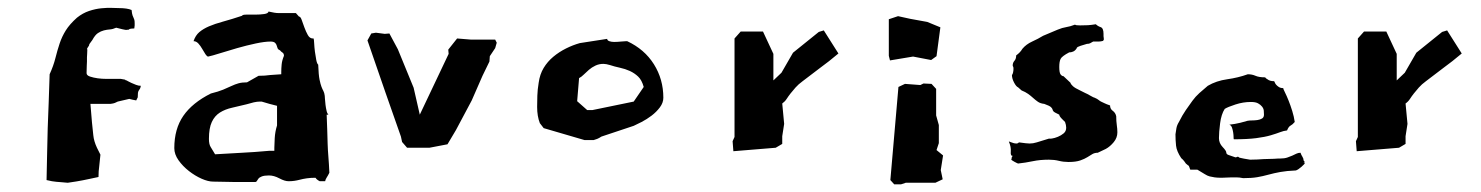

<svg xmlns="http://www.w3.org/2000/svg" viewBox="-20 -465 3850 499"><path d="M334 -204 338 -212Q338 -220 338.5 -223.5Q339 -227 340.5 -229.5Q342 -232 343.5 -234Q345 -236 346 -242Q340 -242 333.5 -244.5Q327 -247 321.5 -249.5Q316 -252 312.5 -254Q309 -256 309 -256Q306 -256 305 -258L294 -260H271Q267 -260 256 -260Q245 -260 234 -261.5Q223 -263 214 -266Q205 -269 205 -275Q205 -289 205.5 -294Q206 -299 206 -305V-316Q206 -320 206.5 -324.5Q207 -329 207 -337H206Q206 -339 209 -343Q212 -347 212 -349V-350L220 -361Q227 -374 234.5 -379Q242 -384 250 -386Q258 -388 265.5 -388.5Q273 -389 282 -393Q293 -390 298 -389Q303 -388 305.5 -387.5Q308 -387 310 -387.5Q312 -388 315 -388Q316 -390 320.5 -390.5Q325 -391 328 -391H329Q330 -396 330 -399Q330 -402 330 -405Q330 -411 329 -414Q328 -417 327 -419Q326 -421 324.5 -425Q323 -429 322 -439Q311 -444 288 -444Q282 -444 270.5 -444.5Q259 -445 243.5 -443.5Q228 -442 211.5 -436.5Q195 -431 180 -419Q161 -402 151 -386Q141 -370 135 -352Q129 -334 124 -314Q119 -294 109 -272Q108 -231 106.5 -197.5Q105 -164 104 -132Q103 -100 102.5 -68Q102 -36 101 3Q109 5 115 6Q121 7 126.5 7.5Q132 8 139 8.5Q146 9 156 10Q170 8 179 6.5Q188 5 195.5 3.5Q203 2 212.5 0Q222 -2 236 -5Q236 -13 236.5 -20Q237 -27 238 -34L241 -63L232 -81Q224 -98 222.5 -113.5Q221 -129 219 -147L215 -195H267Q275 -196 278.5 -197.5Q282 -199 286 -201L316 -208Q320 -207 324 -206Q328 -205 334 -204Z M483 -358Q490 -358 495.5 -352Q501 -346 505.5 -338Q510 -330 514 -324Q518 -318 521 -318Q531 -320 551.5 -326.5Q572 -333 596.5 -340Q621 -347 644.5 -352Q668 -357 683 -357Q691 -357 694.5 -354Q698 -351 699 -347Q700 -343 701.5 -339.5Q703 -336 708 -334Q710 -331 714 -328.5Q718 -326 718 -320Q713 -308 712 -297.5Q711 -287 711 -278V-272L682 -270Q675 -269 668 -268.5Q661 -268 652 -268L622 -251Q609 -251 600 -248.5Q591 -246 581.5 -241.5Q572 -237 560 -232Q548 -227 528 -222Q480 -198 456.5 -164Q433 -130 433 -80Q433 -64 444 -48.5Q455 -33 471 -20.5Q487 -8 504 -0.5Q521 7 534 7Q549 7 562 7.5Q575 8 588 8H643H644Q646 8 647.5 5.5Q649 3 651.5 -0.5Q654 -4 660.5 -6.5Q667 -9 679 -9Q692 -9 706 -1.5Q720 6 730 6Q738 6 745 5Q752 4 759.5 2Q767 0 777 -1.5Q787 -3 800 -3Q803 2 811 6H825Q826 1 829 -3.5Q832 -8 836 -16Q835 -39 833.5 -57Q832 -75 831.5 -91.5Q831 -108 830.5 -126Q830 -144 829 -167H832Q833 -168 834 -168Q831 -168 829 -176Q827 -184 826 -192.5Q825 -201 824.5 -208.5Q824 -216 824 -216Q823 -224 820.5 -228.5Q818 -233 815.5 -239.5Q813 -246 810.5 -258Q808 -270 807 -297Q804 -299 802 -309Q800 -319 798.5 -330.5Q797 -342 796.5 -352.5Q796 -363 795 -365H793Q785 -365 780 -374Q775 -383 771 -394Q767 -405 764 -413.5Q761 -422 757 -422Q755 -424 753 -426.5Q751 -429 749 -431H733Q723 -431 716.5 -431Q710 -431 704.5 -431Q699 -431 693 -432Q687 -433 678 -435Q677 -430 666.5 -428.5Q656 -427 643.5 -427Q631 -427 620.5 -427Q610 -427 609 -424Q582 -415 560 -409Q538 -403 523 -396.5Q508 -390 498 -381.5Q488 -373 483 -358ZM700 -190V-139Q695 -123 694 -106Q693 -89 693 -81V-73H679Q659 -71 642 -70Q625 -69 609 -68L539 -64Q532 -76 527.5 -83Q523 -90 523 -104Q523 -132 530.5 -148Q538 -164 551.5 -172.5Q565 -181 583 -185Q601 -189 621 -194Q631 -197 639.5 -199Q648 -201 656 -201H660Q670 -198 680.5 -195Q691 -192 700 -190Z M1271 -354 1267 -362H1205L1168 -365L1145 -336L1146 -325L1071 -167L1055 -237L1014 -337L992 -378L980 -377L957 -380L945 -378L935 -360L982 -224L1022 -110L1025 -96L1038 -81H1096L1143 -90L1165 -127L1206 -204L1234 -268L1252 -305L1253 -319L1267 -340Z M1380 -250Q1377 -232 1376.5 -216Q1376 -200 1376 -187Q1376 -163 1383 -145L1393 -132L1499 -101H1523Q1527 -102 1532 -104Q1537 -106 1543 -110L1627 -138Q1634 -141 1647.5 -148Q1661 -155 1673.5 -164.5Q1686 -174 1695 -186Q1704 -198 1704 -211Q1704 -259 1679.5 -298Q1655 -337 1610 -358H1608Q1604 -358 1594 -357Q1584 -356 1576 -356Q1569 -356 1563.5 -358Q1558 -360 1558 -364L1487 -353Q1469 -348 1451 -339Q1433 -330 1418 -317.5Q1403 -305 1393 -288.5Q1383 -272 1380 -250ZM1565 -296Q1577 -292 1591 -289Q1605 -286 1617 -280.5Q1629 -275 1638.5 -266Q1648 -257 1653 -239L1627 -201L1520 -179H1506L1480 -202L1485 -262Q1491 -265 1497 -271Q1503 -277 1510.5 -283.5Q1518 -290 1527.5 -294.5Q1537 -299 1548 -299Q1555 -299 1565 -296Z M2159 -326 2121 -386 2108 -382 2041 -328 2011 -276 1990 -256V-325L1963 -383H1905L1889 -365V-109L1884 -98L1886 -72L1996 -81L2013 -91V-111L2018 -143L2013 -196Q2020 -201 2024.5 -208Q2029 -215 2034.5 -222Q2040 -229 2047.5 -237.5Q2055 -246 2066 -254L2112 -289Q2123 -297 2134.5 -306Q2146 -315 2159 -326Z M2424 -394 2390 -408 2346 -416 2314 -423 2290 -415V-320L2293 -308L2353 -318L2400 -309L2414 -319ZM2431 -61 2414 -75 2420 -93V-140L2413 -165V-234L2401 -247L2380 -248L2372 -244L2332 -247L2315 -239L2294 3L2304 14H2322L2334 10H2411L2430 1L2425 -23Z M2881 -163Q2879 -172 2872 -177Q2865 -182 2865 -191Q2856 -194 2851 -196.5Q2846 -199 2842.5 -200.5Q2839 -202 2835.5 -205Q2832 -208 2825 -211Q2823 -211 2813.5 -216.5Q2804 -222 2801 -223L2787 -230Q2774 -236 2768.5 -241Q2763 -246 2762 -250L2744 -267Q2740 -267 2736.5 -271.5Q2733 -276 2733 -291Q2733 -305 2736.5 -312Q2740 -319 2759 -329H2761Q2764 -329 2769 -331Q2774 -333 2778 -339Q2778 -341 2781 -343Q2784 -345 2805 -351Q2810 -351 2813 -352.5Q2816 -354 2821 -357H2835Q2838 -357 2841 -357.5Q2844 -358 2848 -359Q2847 -359 2847 -360Q2848 -360 2848 -361Q2848 -362 2849 -362Q2849 -365 2848.5 -367Q2848 -369 2848 -371V-377Q2848 -392 2840.5 -394.5Q2833 -397 2828 -402Q2816 -400 2807.5 -399.5Q2799 -399 2787 -399Q2780 -399 2777.5 -399.5Q2775 -400 2774 -401Q2761 -396 2751 -394.5Q2741 -393 2729 -388L2691 -372Q2678 -364 2662.5 -357Q2647 -350 2637 -338Q2632 -329 2621 -321Q2621 -312 2616.5 -307Q2612 -302 2612 -295Q2612 -293 2613 -292Q2614 -291 2614 -286Q2614 -282 2613 -277Q2612 -272 2610 -270Q2610 -261 2615.5 -250.5Q2621 -240 2626 -238L2635 -230Q2645 -226 2652 -221Q2659 -216 2665 -210.5Q2671 -205 2677.5 -200.5Q2684 -196 2694 -195Q2708 -190 2711.5 -186.5Q2715 -183 2715.5 -180.5Q2716 -178 2718 -175.5Q2720 -173 2733 -167Q2733 -163 2740 -156L2748 -148Q2751 -140 2751 -133Q2751 -124 2744.5 -118.5Q2738 -113 2729.5 -109.5Q2721 -106 2714 -105Q2707 -104 2707 -105Q2684 -98 2674.5 -95Q2665 -92 2656 -92Q2649 -92 2628 -95Q2626 -92 2621 -92Q2616 -92 2608.5 -95Q2601 -98 2602 -97Q2608 -83 2607 -71.5Q2606 -60 2611 -60H2612Q2611 -59 2610 -57Q2609 -55 2609 -52Q2609 -52 2610 -52Q2608 -51 2608 -51Q2608 -49 2616.5 -44.5Q2625 -40 2626 -40Q2645 -42 2664 -46Q2683 -50 2706 -50Q2720 -50 2732 -47Q2744 -44 2757 -44Q2776 -44 2787.5 -48Q2799 -52 2806 -56.5Q2813 -61 2819 -64.5Q2825 -68 2833 -68L2854 -78Q2865 -84 2874.5 -95.5Q2884 -107 2884 -121Q2884 -130 2882.5 -140Q2881 -150 2881 -163Z M3371 -44 3368 -48Q3368 -53 3365 -57.5Q3362 -62 3360 -68Q3354 -68 3349 -65.5Q3344 -63 3338.5 -60.5Q3333 -58 3325.5 -55.5Q3318 -53 3307 -53H3302Q3290 -52 3281 -52Q3272 -52 3264 -51.5Q3256 -51 3248 -50.5Q3240 -50 3229 -50Q3210 -53 3204.5 -54.5Q3199 -56 3199 -56Q3199 -56 3200 -56Q3201 -56 3197 -58Q3196 -57 3195 -57Q3194 -57 3193.5 -56.5Q3193 -56 3191 -56Q3180 -60 3173.5 -62Q3167 -64 3167 -69Q3167 -73 3157.5 -83Q3148 -93 3148 -106Q3148 -121 3151 -144.5Q3154 -168 3163 -182Q3171 -187 3191 -193.5Q3211 -200 3231 -200Q3243 -200 3249.5 -196.5Q3256 -193 3260 -188Q3264 -183 3264.5 -177.5Q3265 -172 3265 -167Q3265 -160 3260 -157Q3255 -154 3248 -153Q3241 -152 3234 -152Q3227 -152 3222 -151Q3202 -145 3189.5 -143Q3177 -141 3175 -141Q3180 -139 3182 -133Q3184 -127 3185 -120.5Q3186 -114 3186 -108.5Q3186 -103 3187 -103Q3222 -103 3245 -106Q3268 -109 3283 -113.5Q3298 -118 3307 -121.5Q3316 -125 3325 -126Q3329 -136 3334 -138.5Q3339 -141 3345 -148Q3343 -162 3338.5 -176.5Q3334 -191 3329 -203.5Q3324 -216 3319.5 -225Q3315 -234 3315 -236Q3308 -236 3303.5 -239Q3299 -242 3296.5 -245Q3294 -248 3293 -251Q3292 -254 3291 -254Q3280 -254 3274 -259Q3270 -261 3268 -264Q3252 -264 3243 -268Q3234 -272 3223 -272Q3198 -263 3169.5 -259Q3141 -255 3119 -242Q3107 -232 3097 -223Q3087 -214 3079 -203Q3071 -192 3062 -179Q3053 -166 3044 -148Q3039 -140 3037.5 -132Q3036 -124 3035 -116Q3035 -101 3036.5 -86.5Q3038 -72 3050 -54Q3055 -50 3058.5 -45Q3062 -40 3062 -40L3068 -35Q3070 -35 3071.5 -29.5Q3073 -24 3074 -24H3092Q3104 -17 3111 -12.5Q3118 -8 3124 -6.5Q3130 -5 3137 -4Q3144 -3 3155 -3Q3161 -3 3167.5 -3.5Q3174 -4 3181 -4Q3187 -4 3194 -4Q3201 -4 3211 -2Q3233 -2 3247.5 -4.5Q3262 -7 3276.5 -11Q3291 -15 3307.5 -18Q3324 -21 3348 -22Q3354 -24 3362.5 -31.5Q3371 -39 3371 -41Q3371 -44 3366 -44Z M3779 -326 3741 -386 3728 -382 3661 -328 3631 -276 3610 -256V-325L3583 -383H3525L3509 -365V-109L3504 -98L3506 -72L3616 -81L3633 -91V-111L3638 -143L3633 -196Q3640 -201 3644.5 -208Q3649 -215 3654.5 -222Q3660 -229 3667.5 -237.5Q3675 -246 3686 -254L3732 -289Q3743 -297 3754.5 -306Q3766 -315 3779 -326Z"/></svg>

Font: Dokdo
Style: Regular
Weight: 400
Version: Version 2.00